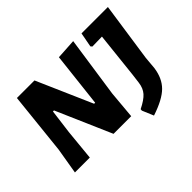

<svg xmlns="http://www.w3.org/2000/svg" viewBox="-144 -931 1322 1322"><g transform="rotate(-45 516.5 -270.0)"><path d="M673 -648 608 -203 590 0H418L242 -404H232L209 -226L187 0H42L74 -190L122 -645H293L470 -241H480L525 -639ZM1008 -645 945 -213 937 -122Q925 -34 873.5 17.5Q822 69 704 108L669 25L670 12Q731 -18 757.5 -48Q784 -78 790 -126L799 -197L835 -530L740 -528L731 -539L751 -645Z"/></g></svg>

Font: Alegreya Sans SC ExtraBold
Style: Italic
Weight: 800
Italic angle: -7°
Designer: Juan Pablo del Peral
Foundry: Huerta Tipografica
Version: Version 2.007